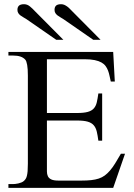

<svg xmlns="http://www.w3.org/2000/svg" viewBox="-20 -915 651 935"><path d="M531.2 0H21V-18.6H43.9Q48.3 -18.6 54.9 -19.3Q61.5 -20 69.1 -21.7Q76.7 -23.4 84 -26.4Q91.3 -29.3 96.2 -33.7Q101.1 -38.1 104.7 -43.5Q108.4 -48.8 110.8 -58.1Q113.3 -67.4 114.5 -81.5Q115.7 -95.7 115.7 -117.7V-547.4Q115.7 -579.6 112.3 -598.9Q108.9 -618.2 103 -624.5Q85.4 -644.5 43.9 -644.5H21V-662.1H531.2L539.1 -518.1H519.5Q516.1 -532.2 513.4 -545.7Q510.7 -559.1 506.1 -571.3Q501.5 -583.5 494.1 -593.5Q486.8 -603.5 473.9 -610.8Q460.9 -618.2 441.2 -622.3Q421.4 -626.5 392.1 -626.5H208.5V-364.7H354.5Q388.2 -364.7 407.5 -370.1Q426.8 -375.5 437 -387.2Q447.3 -398.9 451.4 -417Q455.6 -435.1 459 -460H477.5V-230H459Q455.6 -255.9 451.2 -274.4Q446.8 -293 436.5 -304.9Q426.3 -316.9 407.2 -322.5Q388.2 -328.1 354.5 -328.1H208.5V-80.1Q208.5 -66.9 213.1 -56.9Q217.8 -46.9 229.5 -41.3Q241.2 -35.6 264.6 -35.6H376.5Q403.3 -35.6 423.8 -37.8Q444.3 -40 460.7 -45.4Q477.1 -50.8 490 -60.3Q502.9 -69.8 515.4 -84.2Q527.8 -98.6 540.5 -118.9Q553.2 -139.2 568.8 -166.5H588.9ZM253.9 -721.2 109.4 -821.3Q102.1 -826.2 94 -830.6Q85.9 -835 79.6 -839.8Q73.2 -844.7 69.1 -851.1Q64.9 -857.4 64.9 -867.2Q64.9 -880.4 72.5 -887.5Q80.1 -894.5 97.2 -894.5Q112.8 -894.5 126 -883.5Q139.2 -872.6 149.9 -860.8L288.6 -721.2ZM434.1 -721.2 289.6 -821.3Q282.2 -826.2 274.4 -830.6Q266.6 -835 260.3 -839.8Q253.9 -844.7 249.8 -851.1Q245.6 -857.4 245.6 -867.2Q245.6 -880.4 252.9 -887.5Q260.3 -894.5 277.3 -894.5Q286.1 -894.5 293.2 -891.4Q300.3 -888.2 306.9 -883.5Q313.5 -878.9 319.3 -872.8Q325.2 -866.7 331.1 -860.8L469.7 -721.2Z"/></svg>

Font: Doulos SIL Compact
Style: Regular
Weight: 400
Designer: Walt Agee, Victor Gaultney, Peter Martin, Debbi Hosken
Foundry: SIL International
Version: Version 4.110; 2011; Maintenance release ; LnSpcTght